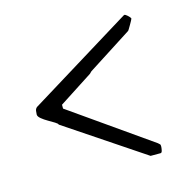

<svg xmlns="http://www.w3.org/2000/svg" viewBox="-73 -627 582 576"><g transform="rotate(-15 218.5 -338.5)"><path d="M85 -286Q85 -289 76 -294.5Q67 -300 56.5 -306Q46 -312 37.5 -319Q29 -326 29 -332Q29 -337 30 -343.5Q31 -350 36 -354L358 -552L361 -553Q363 -553 369.5 -547.5Q376 -542 378 -537Q378 -536 375 -530.5Q372 -525 368.5 -519Q365 -513 362 -508Q359 -503 358 -503L221 -415L215 -409L110 -341V-329L358 -155Q363 -151 364 -149.5Q365 -148 365 -143Q365 -139 363.5 -131.5Q362 -124 358 -124H327Z"/></g></svg>

Font: Miltonian
Style: Regular
Weight: 400
Designer: Pablo Impallari
Foundry: Pablo Impallari
Version: Version 1.008